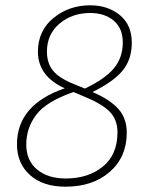

<svg xmlns="http://www.w3.org/2000/svg" viewBox="-20 -694 568 724"><path d="M329 -347Q396 -318 427 -282.5Q458 -247 458 -194Q458 -102 394 -46Q330 10 227 10Q142 10 93 -34Q44 -78 44 -150Q44 -299 224 -361Q123 -407 123 -499Q123 -578 181.5 -626Q240 -674 320 -674Q387 -674 432 -637Q477 -600 477 -533Q477 -470 442.5 -428Q408 -386 329 -347ZM157 -499Q157 -456 180 -427.5Q203 -399 261 -376L300 -360Q376 -396 409.5 -436.5Q443 -477 443 -534Q443 -587 409 -616Q375 -645 320 -645Q252 -645 204.5 -605Q157 -565 157 -499ZM228 -21Q313 -21 368 -66Q423 -111 423 -195Q423 -243 393.5 -273Q364 -303 295 -331L257 -347Q154 -311 116.5 -261Q79 -211 79 -149Q79 -89 119.5 -55Q160 -21 228 -21Z"/></svg>

Font: Fira Sans UltraLight
Style: Italic
Weight: 200
Italic angle: -8°
Designer: Carrois Corporate & Edenspiekermann AG
Foundry: Carrois Corporate GbR & Edenspiekermann AG
Version: Version 4.203;PS 004.203;hotconv 1.0.88;makeotf.lib2.5.64775